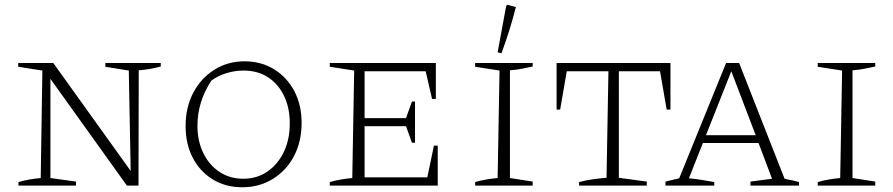

<svg xmlns="http://www.w3.org/2000/svg" viewBox="-20 -784 3774 811"><path d="M425 -518H659V-503Q633 -496 611.5 -492.5Q590 -489 566 -487L565 0H516L193 -451V-32L301 -17V0H58V-15Q82 -22 105.5 -26Q129 -30 152 -32L159 -486L57 -502V-518H205L532 -62L524 -486L425 -502Z M1003 7Q933 7 879 -26Q825 -59 794.5 -117Q764 -175 764 -252Q764 -331 796.5 -392.5Q829 -454 885.5 -489.5Q942 -525 1013 -525Q1083 -525 1137.5 -491.5Q1192 -458 1223 -399.5Q1254 -341 1254 -265Q1254 -186 1222 -125Q1190 -64 1133 -28.5Q1076 7 1003 7ZM1007 -29Q1065 -29 1109 -59Q1153 -89 1178.5 -141.5Q1204 -194 1204 -263Q1204 -329 1179.5 -379.5Q1155 -430 1111.5 -458Q1068 -486 1008 -486Q973 -486 938 -475.5Q903 -465 873 -444Q814 -354 814 -253Q814 -189 838.5 -138Q863 -87 907 -58Q951 -29 1007 -29Z M1813 -169H1829V0H1373V-15Q1397 -22 1421 -26Q1445 -30 1468 -32L1476 -486L1373 -502V-518H1821V-366H1805L1778 -483H1520V-285H1695L1720 -355H1733V-181H1720L1695 -251H1520V-35H1785Z M1987 0V-15Q2011 -22 2035 -26Q2059 -30 2082 -32L2090 -486L1987 -502V-518H2230V-503Q2210 -499 2186 -494Q2162 -489 2134 -487V-32L2230 -17V0ZM2098 -559 2082 -563 2118 -759 2123 -764 2159 -754Q2134 -655 2098 -559Z M2812 -518V-321H2796L2768 -483H2594V-33L2712 -17V0H2426V-15Q2457 -23 2486 -27Q2515 -31 2542 -33L2550 -483H2374L2346 -321H2331V-518Z M3294 -29Q3305 -26 3312 -25Q3319 -24 3328 -22Q3337 -20 3355 -15V0H3150V-17L3241 -29L3184 -180H2949L2890 -31Q2920 -28 2945 -24Q2970 -20 2997 -15V0H2791V-17L2849 -31L3047 -518H3102ZM2962 -213H3172L3069 -483Z M3434 0V-15Q3458 -22 3482 -26Q3506 -30 3529 -32L3537 -486L3434 -502V-518H3677V-503Q3657 -499 3633 -494Q3609 -489 3581 -487V-32L3677 -17V0Z"/></svg>

Font: Piazzolla SC ExtraLight
Style: Regular
Weight: 200
Designer: Juan Pablo del Peral
Foundry: Huerta Tipografica
Version: Version 1.330